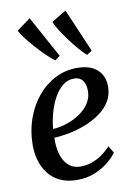

<svg xmlns="http://www.w3.org/2000/svg" viewBox="-95 -926 691 996"><g transform="rotate(-10 250.0 -428.0)"><path d="M441 -96Q427 -75.5 397.2 -50.5Q367.5 -25.5 325.2 -7.5Q283 10.5 230.5 10.5Q177 10.5 139 -8Q101 -26.5 77.5 -58Q54 -89.5 43.2 -128.8Q32.5 -168 33 -209.5Q33.5 -281.5 56 -345.2Q78.5 -409 118.5 -457.8Q158.5 -506.5 212 -534.2Q265.5 -562 328 -562Q377 -562 408.5 -546.2Q440 -530.5 455.2 -503.5Q470.5 -476.5 471 -442.5Q471.5 -396.5 449.8 -361.2Q428 -326 391.8 -300.8Q355.5 -275.5 312.5 -259.2Q269.5 -243 227 -235Q184.5 -227 150.5 -226Q149 -193 154.2 -162.5Q159.5 -132 172.5 -107.8Q185.5 -83.5 207 -69.2Q228.5 -55 259.5 -55Q291 -55 319.2 -65Q347.5 -75 372.8 -92.8Q398 -110.5 419 -133.5ZM304 -510.5Q269 -510.5 242.2 -488Q215.5 -465.5 196.5 -429.8Q177.5 -394 166.2 -352.2Q155 -310.5 152 -271.5Q179.5 -273 209 -281Q238.5 -289 266.2 -303Q294 -317 316.2 -336.8Q338.5 -356.5 351.5 -381.8Q364.5 -407 364 -437Q363.5 -473.5 347.8 -492Q332 -510.5 304 -510.5ZM225 -620Q206.5 -633 180.8 -658Q155 -683 129.8 -711.5Q104.5 -740 85.2 -765.5Q66 -791 59.5 -805.5L131.5 -858.5L251.5 -639.5ZM392 -619.5Q374 -635 351 -662Q328 -689 305.5 -719.8Q283 -750.5 266.2 -777.2Q249.5 -804 244.5 -819L321.5 -865.5L419.5 -637Z"/></g></svg>

Font: Merriweather 36pt Medium
Style: Italic
Weight: 500
Italic angle: -7.8°
Version: Version 2.101